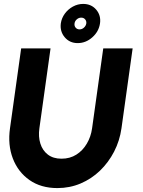

<svg xmlns="http://www.w3.org/2000/svg" viewBox="-20 -947 729 980"><path d="M273 13Q189 13 130.5 -28Q72 -69 45.5 -138.2Q19 -207.5 31 -292L88 -700H238L181 -292Q175 -249.5 186 -214.2Q197 -179 224.2 -158Q251.5 -137 294 -137Q337 -137 369.8 -157.8Q402.5 -178.5 423.2 -213.8Q444 -249 450 -292L507 -700H657L600 -292Q591 -228.5 562.5 -173.2Q534 -118 490.5 -76Q447 -34 391.5 -10.5Q336 13 273 13ZM376.5 -727Q335.5 -727 310.2 -757Q285 -787 290.5 -828Q294.5 -855 311 -877.5Q327.5 -900 352.2 -913.5Q377 -927 404.5 -927Q446 -927 471 -897.8Q496 -868.5 490.5 -828Q484.5 -786 451.2 -756.5Q418 -727 376.5 -727ZM386 -797Q398.5 -797 408.5 -806Q418.5 -815 420.5 -827.5Q422 -839.5 414.5 -848.2Q407 -857 394.5 -857Q382 -857 372 -848.2Q362 -839.5 360.5 -827.5Q358.5 -815 366 -806Q373.5 -797 386 -797Z"/></svg>

Font: Urbanist Black
Style: Italic
Weight: 900
Italic angle: -8°
Designer: Corey Hu
Foundry: Corey Hu
Version: Version 1.330; ttfautohint (v1.8.4.7-5d5b)